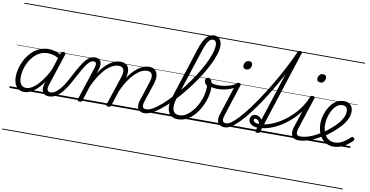

<svg xmlns="http://www.w3.org/2000/svg" viewBox="-122 -1364 4258 2210"><g transform="rotate(10 2007.0 -259.5)"><path d="M176 17Q138 17 109 -2Q80 -21 65 -57Q50 -93 50 -141Q50 -185 63 -236Q76 -287 102 -337Q128 -387 167 -428.5Q206 -470 258 -494.5Q310 -519 375 -519Q413 -519 452.5 -505.5Q492 -492 523 -469L511 -425Q469 -452 435 -461Q401 -470 370 -470Q318 -470 276 -449Q234 -428 202 -392.5Q170 -357 149 -314.5Q128 -272 117.5 -228Q107 -184 107 -146Q107 -111 116 -86Q125 -61 143.5 -47Q162 -33 190 -33Q227 -33 270.5 -62.5Q314 -92 361 -152.5Q408 -213 453 -305L467 -266Q417 -161 365 -99Q313 -37 264.5 -10Q216 17 176 17ZM464 17Q436 17 417 7Q398 -3 389 -22Q380 -41 380.5 -67Q381 -93 392 -125L512 -494Q516 -506 522.5 -510.5Q529 -515 542 -515Q560 -515 565 -507.5Q570 -500 566 -488L446 -122Q429 -73 438.5 -52Q448 -31 479 -31Q488 -31 492 -23.5Q496 -16 494.5 -7Q493 2 485.5 9.5Q478 17 464 17ZM0 475H622V485H0ZM0 -20H622V0H0ZM0 -505H622V-500H0ZM0 -995H622V-985H0Z M466 17Q455 17 451.5 9.5Q448 2 450.5 -7Q453 -16 460.5 -23.5Q468 -31 480 -31Q497 -31 518.5 -42.5Q540 -54 565.5 -79.5Q591 -105 620.5 -148.5Q650 -192 682 -257Q725 -339 757 -390.5Q789 -442 814.5 -469.5Q840 -497 863.5 -507Q887 -517 913 -517Q923 -517 925.5 -509.5Q928 -502 925.5 -493Q923 -484 917 -476.5Q911 -469 904 -469Q888 -469 871.5 -459.5Q855 -450 835.5 -426.5Q816 -403 790 -359.5Q764 -316 728 -248Q688 -169 653 -117.5Q618 -66 586.5 -37Q555 -8 525.5 4.5Q496 17 466 17ZM622 475H722V485H622ZM622 -20H722V0H622ZM622 -505H722V-500H622ZM622 -995H722V-985H622Z M823 15Q811 15 803.5 10Q796 5 799 -6L925 -394Q938 -433 932.5 -451Q927 -469 904 -469Q893 -469 888.5 -476.5Q884 -484 886 -493Q888 -502 895 -509.5Q902 -517 913 -517Q936 -517 952 -509.5Q968 -502 977 -487Q986 -472 987 -451Q988 -430 982 -404L960 -337Q992 -388 1025 -422.5Q1058 -457 1090 -478.5Q1122 -500 1151.5 -509.5Q1181 -519 1207 -519Q1253 -519 1280 -497.5Q1307 -476 1312 -433.5Q1317 -391 1297 -329L1190 -4Q1186 6 1180 10.5Q1174 15 1159 15Q1147 15 1139 10Q1131 5 1135 -6L1246 -341Q1260 -381 1259.5 -409.5Q1259 -438 1243.5 -453.5Q1228 -469 1193 -469Q1164 -469 1129.5 -453Q1095 -437 1058.5 -403Q1022 -369 984.5 -314Q947 -259 911 -181L854 -4Q851 6 844.5 10.5Q838 15 823 15ZM1579 17Q1550 17 1531 7Q1512 -3 1503 -22.5Q1494 -42 1495.5 -69.5Q1497 -97 1509 -132L1578 -341Q1592 -381 1591.5 -409.5Q1591 -438 1576 -453.5Q1561 -469 1527 -469Q1498 -469 1463.5 -452.5Q1429 -436 1391.5 -400.5Q1354 -365 1316.5 -308.5Q1279 -252 1243 -171H1219Q1251 -263 1291.5 -328.5Q1332 -394 1376 -436.5Q1420 -479 1463 -499Q1506 -519 1542 -519Q1586 -519 1612.5 -497Q1639 -475 1644 -433Q1649 -391 1629 -329L1562 -128Q1545 -77 1551.5 -54Q1558 -31 1593 -31Q1603 -31 1606.5 -23.5Q1610 -16 1608.5 -7Q1607 2 1599.5 9.5Q1592 17 1579 17ZM722 475H1736V485H722ZM722 -20H1736V0H722ZM722 -505H1736V-500H722ZM722 -995H1736V-985H722Z M1579 17Q1567 17 1563 9.5Q1559 2 1562 -7Q1565 -16 1573.5 -23.5Q1582 -31 1594 -31Q1628 -31 1674 -58Q1720 -85 1773 -132Q1826 -179 1882 -240Q1938 -301 1992 -371.5Q2046 -442 2093.5 -515Q2141 -588 2177.5 -658Q2214 -728 2234.5 -789Q2255 -850 2255 -896Q2255 -908 2263 -914.5Q2271 -921 2282 -921Q2293 -921 2301 -914.5Q2309 -908 2309 -896Q2309 -853 2291.5 -797Q2274 -741 2242.5 -677Q2211 -613 2169 -545Q2127 -477 2077.5 -409.5Q2028 -342 1974.5 -279Q1921 -216 1866.5 -162.5Q1812 -109 1760 -68.5Q1708 -28 1662 -5.5Q1616 17 1579 17ZM1736 475V485ZM1736 -20V0ZM1736 -505V-500ZM1736 -995V-985Z M1972 19Q1929 19 1901 2Q1873 -15 1859 -47Q1845 -79 1846 -122Q1847 -165 1864 -217L2057 -815Q2089 -914 2127.5 -959Q2166 -1004 2217 -1004Q2247 -1004 2267.5 -990.5Q2288 -977 2298.5 -952.5Q2309 -928 2309 -895Q2309 -883 2301 -876.5Q2293 -870 2282 -870Q2271 -870 2263 -876.5Q2255 -883 2255 -895Q2255 -914 2250.5 -927Q2246 -940 2236.5 -946.5Q2227 -953 2212 -953Q2192 -953 2175 -938Q2158 -923 2141.5 -889Q2125 -855 2107 -799L1918 -219Q1905 -179 1901 -145Q1897 -111 1903 -85.5Q1909 -60 1928 -45Q1947 -30 1982 -30Q2020 -30 2055 -50.5Q2090 -71 2120.5 -105Q2151 -139 2174.5 -180Q2198 -221 2213 -264Q2228 -307 2232 -344Q2234 -357 2235.5 -369.5Q2237 -382 2237.5 -395Q2238 -408 2237 -418Q2219 -431 2211 -445Q2203 -459 2203 -474Q2203 -490 2212.5 -501Q2222 -512 2238 -512Q2251 -512 2260.5 -503Q2270 -494 2276.5 -478Q2283 -462 2286 -440.5Q2289 -419 2289 -395Q2289 -345 2274 -288.5Q2259 -232 2231 -177.5Q2203 -123 2164 -78.5Q2125 -34 2076 -7.5Q2027 19 1972 19ZM1736 475H2350V485H1736ZM1736 -20H2350V0H1736ZM1736 -505H2350V-500H1736ZM1736 -995H2350V-985H1736Z M2364 -404Q2323 -404 2293 -412.5Q2263 -421 2239 -437Q2231 -443 2230.5 -451Q2230 -459 2234.5 -465.5Q2239 -472 2246 -474.5Q2253 -477 2260 -472Q2277 -459 2302 -453Q2327 -447 2365 -447Q2402 -447 2441.5 -454Q2481 -461 2515 -474Q2549 -487 2571 -505Q2578 -512 2585.5 -507Q2593 -502 2594 -492.5Q2595 -483 2584 -473Q2541 -439 2481.5 -421.5Q2422 -404 2364 -404ZM2350 475V485ZM2350 -20V0ZM2350 -505V-500ZM2350 -995V-985Z M2518 17Q2488 17 2468 7Q2448 -3 2438.5 -22.5Q2429 -42 2430 -69.5Q2431 -97 2443 -132L2561 -494Q2565 -506 2571 -510.5Q2577 -515 2591 -515Q2607 -515 2613 -509Q2619 -503 2615 -491L2497 -129Q2480 -78 2487 -54.5Q2494 -31 2532 -31Q2543 -31 2547 -23.5Q2551 -16 2549.5 -7Q2548 2 2540 9.5Q2532 17 2518 17ZM2649 -683Q2632 -683 2620.5 -692Q2609 -701 2609 -719Q2609 -743 2624 -762.5Q2639 -782 2666 -782Q2684 -782 2695 -773Q2706 -764 2706 -745Q2706 -722 2691.5 -702.5Q2677 -683 2649 -683ZM2350 475H2675V485H2350ZM2350 -20H2675V0H2350ZM2350 -505H2675V-500H2350ZM2350 -995H2675V-985H2350Z M2519 17Q2508 17 2504 9.5Q2500 2 2501.5 -7Q2503 -16 2510 -23.5Q2517 -31 2528 -31Q2554 -31 2591 -58.5Q2628 -86 2672 -134Q2716 -182 2764 -246Q2812 -310 2862 -384Q2912 -458 2960 -537Q3008 -616 3051.5 -694.5Q3095 -773 3131 -845.5Q3167 -918 3193 -978Q3197 -986 3204 -990Q3211 -994 3219 -994Q3227 -994 3231.5 -989.5Q3236 -985 3233 -978Q3206 -911 3168 -833Q3130 -755 3085 -672Q3040 -589 2990.5 -506Q2941 -423 2889.5 -346Q2838 -269 2786.5 -203Q2735 -137 2687 -87.5Q2639 -38 2596 -10.5Q2553 17 2519 17ZM2675 475H2700V485H2675ZM2675 -20H2700V0H2675ZM2675 -505H2700V-500H2675ZM2675 -995H2700V-985H2675Z M2899 14Q2887 14 2880.5 9.5Q2874 5 2877 -7L3192 -978Q3196 -990 3203 -994.5Q3210 -999 3223 -999Q3239 -999 3244.5 -993.5Q3250 -988 3245 -976L2930 -4Q2927 5 2920.5 9.5Q2914 14 2899 14ZM2700 475H3214V485H2700ZM2700 -20H3214V0H2700ZM2700 -505H3214V-500H2700ZM2700 -995H3214V-985H2700Z M2893 -45Q2864 -45 2839.5 -55Q2815 -65 2800.5 -82.5Q2786 -100 2786 -123Q2786 -149 2802 -167Q2818 -185 2847 -185Q2873 -185 2894.5 -170.5Q2916 -156 2925.5 -133Q2935 -110 2926 -82L2898 -69Q2905 -91 2898.5 -107.5Q2892 -124 2879 -133Q2866 -142 2853 -142Q2834 -142 2834 -125Q2834 -111 2851 -100.5Q2868 -90 2898 -90Q2959 -90 3023 -111.5Q3087 -133 3148.5 -171.5Q3210 -210 3264 -261Q3318 -312 3359.5 -371.5Q3401 -431 3425 -494Q3428 -500 3433.5 -503.5Q3439 -507 3448 -507Q3460 -507 3463.5 -503Q3467 -499 3464 -490Q3438 -421 3394 -355.5Q3350 -290 3293 -234Q3236 -178 3170 -135.5Q3104 -93 3033.5 -69Q2963 -45 2893 -45ZM3214 475V485ZM3214 -20V0ZM3214 -505V-500ZM3214 -995V-985Z M3382 17Q3352 17 3332 7Q3312 -3 3302.5 -22.5Q3293 -42 3294 -69.5Q3295 -97 3307 -132L3425 -494Q3429 -506 3435 -510.5Q3441 -515 3455 -515Q3471 -515 3477 -509Q3483 -503 3479 -491L3361 -129Q3344 -78 3351 -54.5Q3358 -31 3396 -31Q3407 -31 3411 -23.5Q3415 -16 3413.5 -7Q3412 2 3404 9.5Q3396 17 3382 17ZM3513 -683Q3496 -683 3484.5 -692Q3473 -701 3473 -719Q3473 -743 3488 -762.5Q3503 -782 3530 -782Q3548 -782 3559 -773Q3570 -764 3570 -745Q3570 -722 3555.5 -702.5Q3541 -683 3513 -683ZM3214 475H3539V485H3214ZM3214 -20H3539V0H3214ZM3214 -505H3539V-500H3214ZM3214 -995H3539V-985H3214Z M3381 17Q3369 17 3365 9.5Q3361 2 3364 -7Q3367 -16 3375.5 -23.5Q3384 -31 3397 -31Q3445 -31 3505 -52.5Q3565 -74 3631 -117Q3638 -122 3644.5 -119Q3651 -116 3655 -108Q3659 -100 3658 -92Q3657 -84 3649 -79Q3598 -46 3549.5 -24.5Q3501 -3 3458.5 7Q3416 17 3381 17ZM3539 475V485ZM3539 -20V0ZM3539 -505V-500ZM3539 -995V-985Z M3633 -116Q3660 -133 3685.5 -152.5Q3711 -172 3733 -192Q3775 -227 3806 -263Q3837 -299 3854.5 -335Q3872 -371 3872 -406Q3872 -436 3857 -453Q3842 -470 3812 -470Q3773 -470 3743 -444Q3713 -418 3692.5 -378.5Q3672 -339 3662 -295.5Q3652 -252 3652 -216Q3652 -175 3662 -141.5Q3672 -108 3690.5 -83Q3709 -58 3736 -44.5Q3763 -31 3796 -31Q3830 -31 3861 -44Q3892 -57 3920.5 -78Q3949 -99 3973 -122Q3981 -131 3989.5 -130Q3998 -129 4005 -122Q4012 -115 4013.5 -107Q4015 -99 4007 -89Q3982 -62 3948 -37.5Q3914 -13 3873 2.5Q3832 18 3787 18Q3752 18 3723 6Q3694 -6 3670.5 -27Q3647 -48 3631 -77Q3615 -106 3606 -141Q3597 -176 3597 -215Q3597 -253 3606 -294.5Q3615 -336 3633.5 -376Q3652 -416 3679 -448.5Q3706 -481 3742 -500Q3778 -519 3824 -519Q3858 -519 3881 -505.5Q3904 -492 3915.5 -469Q3927 -446 3927 -414Q3927 -371 3907 -327.5Q3887 -284 3850 -241.5Q3813 -199 3763 -157Q3738 -135 3710 -114Q3682 -93 3653 -75ZM3539 475H3983V485H3539ZM3539 -20H3983V0H3539ZM3539 -505H3983V-500H3539ZM3539 -995H3983V-985H3539Z"/></g></svg>

Font: Playwrite CZ Guides
Style: Regular
Weight: 400
Designer: Veronika Burian, José Scaglione
Foundry: TypeTogether
Version: Version 1.003